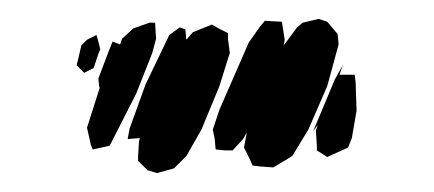

<svg xmlns="http://www.w3.org/2000/svg" viewBox="-20 -577 459 203"><path d="M326 -486 306 -440 289 -412 269 -400 255 -401 247 -402 244 -409 238 -421 241 -437 237 -430 226 -418H218L208 -419L207 -430L205 -440L212 -461L243 -532L255 -549L260 -555L278 -554L279 -548L281 -535L280 -529L294 -548L300 -553L317 -557L326 -554L337 -541L338 -530ZM124 -478 96 -423 83 -420 78 -419 76 -424 72 -442 86 -486 85 -484 84 -494 95 -523 99 -533 107 -530 109 -536 121 -547 138 -553H144L145 -536L141 -521ZM212 -486 193 -440 177 -412 164 -399 146 -394 136 -397 126 -407V-412L127 -428L128 -431L115 -430L117 -441L134 -488L159 -540L170 -548L176 -546L177 -535L184 -543L199 -549L204 -551L213 -546L221 -542V-536L223 -521ZM69 -500 61 -508 63 -516 66 -529 72 -535 82 -540 84 -533 86 -525 84 -520 79 -505ZM311 -438 334 -493 343 -509 341 -504 339 -498H355L356 -490L357 -460L352 -431L348 -421L326 -411L315 -418V-423L314 -439L316 -445Z"/></svg>

Font: Rubik Marker Hatch
Style: Regular
Weight: 400
Designer: Hubert and Fischer, NaN
Foundry: Hubert & Fischer, NaN
Version: Version 2.200